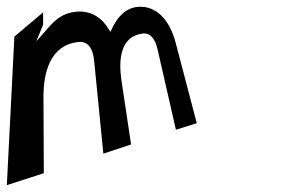

<svg xmlns="http://www.w3.org/2000/svg" viewBox="-50 -571 861 561"><path d="M-30 -30 78 -65 77 -288C77 -357 95 -438 177 -448C205 -452 221 -433 225 -394L252 -122L333 -149L305 -335C296 -396 301 -464 366 -473C388 -476 404 -459 411 -424L464 -192L525 -211L463 -447C446 -512 407 -555 354 -551C316 -548 293 -521 276 -485L273 -478L268 -485C248 -519 217 -540 175 -537C126 -533 104 -505 78 -475L56 -450L76 -499V-535L-8 -464Z"/></svg>

Font: Charger Slice
Style: Regular
Weight: 400
Designer: Jasper
Foundry: Cannot Into Space Fonts
Version: Version 1.1